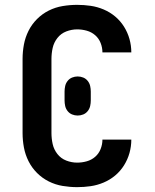

<svg xmlns="http://www.w3.org/2000/svg" viewBox="-20 -763 640 791"><path d="M298 8Q268 8 238 3Q208 -2 181 -15.5Q154 -29 132.5 -50.5Q111 -72 97.5 -99Q84 -126 78.5 -155.5Q73 -185 73 -215V-520Q73 -550 78.5 -579.5Q84 -609 97.5 -636Q111 -663 132.5 -684.5Q154 -706 181 -719.5Q208 -733 238 -738Q268 -743 298 -743Q326 -743 353.5 -739Q381 -735 407 -724Q433 -713 454.5 -695Q476 -677 491 -653Q506 -629 513.5 -602Q521 -575 521 -547H402Q402 -567 394.5 -586Q387 -605 372 -618Q357 -631 337.5 -636.5Q318 -642 298 -642Q275 -642 253 -633.5Q231 -625 216.5 -606.5Q202 -588 197 -565.5Q192 -543 192 -520V-215Q192 -192 197 -169.5Q202 -147 216.5 -128.5Q231 -110 253 -101.5Q275 -93 298 -93Q318 -93 337.5 -98.5Q357 -104 372 -117Q387 -130 394.5 -149Q402 -168 402 -188H521Q521 -160 513.5 -133Q506 -106 491 -82Q476 -58 454.5 -40Q433 -22 407 -11Q381 0 353.5 4Q326 8 298 8ZM300 -287Q288 -287 277 -291.5Q266 -296 258.5 -305.5Q251 -315 248.5 -326.5Q246 -338 246 -349V-386Q246 -397 248.5 -408.5Q251 -420 258.5 -429.5Q266 -439 277 -443.5Q288 -448 300 -448Q312 -448 323 -443.5Q334 -439 341.5 -429.5Q349 -420 351.5 -408.5Q354 -397 354 -386V-349Q354 -338 351.5 -326.5Q349 -315 341.5 -305.5Q334 -296 323 -291.5Q312 -287 300 -287Z"/></svg>

Font: Iosevka Fixed Extended
Style: Bold
Weight: 700
Width: 7
Monospace: yes
Designer: Belleve Invis
Foundry: Belleve Invis
Version: Version 24.1.1; ttfautohint (v1.8.4)